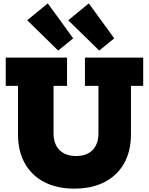

<svg xmlns="http://www.w3.org/2000/svg" viewBox="-20 -1106 882 1137"><path d="M506 -1086 656.5 -879 567.5 -806.5 384 -986ZM263 -1086 413.5 -879 324.5 -806.5 141 -986ZM483 -765H828V-597.5H755.5V-310.5Q755.5 -211 715 -138.8Q674.5 -66.5 599 -27.8Q523.5 11 420 11Q317 11 242.2 -27.8Q167.5 -66.5 127 -138.8Q86.5 -211 86.5 -310.5V-597.5H14V-765H377V-597.5H297V-317Q297 -274 313 -243.8Q329 -213.5 359 -197.8Q389 -182 431 -182Q472.5 -182 502.2 -198Q532 -214 547.5 -244Q563 -274 563 -317V-597.5H483Z"/></svg>

Font: Hepta Slab ExtraLight ExtraBold
Style: Regular
Weight: 800
Version: Version 1.102